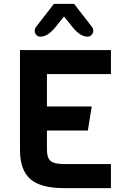

<svg xmlns="http://www.w3.org/2000/svg" viewBox="-20 -970 645 990"><path d="M552 0H310Q190 0 136.5 -46.5Q83 -93 83 -198V-712H552V-588H222V-421H453L433 -297H222V-198Q222 -156 241 -140Q260 -124 310 -124H552ZM310 -885 265 -829Q226 -781 188 -781Q175 -781 167 -790Q159 -799 159 -810Q159 -821 164 -829L258 -950H362L456 -829Q461 -821 461 -810.5Q461 -800 452.5 -790.5Q444 -781 432 -781Q394 -781 355 -829Z"/></svg>

Font: Viga
Style: Regular
Weight: 400
Designer: Oscar Yáñez
Foundry: Fontstage
Version: Version 1.001